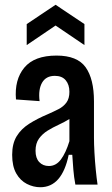

<svg xmlns="http://www.w3.org/2000/svg" viewBox="-20 -774 471 805"><path d="M149 11Q120 11 92.5 -3Q65 -17 48 -47Q31 -77 31 -125Q31 -172 50 -203Q69 -234 103 -255.5Q137 -277 180 -295Q205 -306 225.5 -316.5Q246 -327 258.5 -344Q271 -361 271 -389Q271 -419 255.5 -437.5Q240 -456 210 -456Q173 -456 156.5 -427.5Q140 -399 146 -350L47 -357Q40 -440 82 -490.5Q124 -541 217 -541Q304 -541 339 -492Q374 -443 374 -349V-196Q374 -170 376 -134Q378 -98 381.5 -62.5Q385 -27 389 0H296Q290 -32 287.5 -63Q285 -94 283 -125H268Q240 11 149 11ZM185 -78Q215 -78 235.5 -105.5Q256 -133 271 -182V-275Q250 -262 226 -251Q202 -240 180 -226.5Q158 -213 143.5 -193Q129 -173 129 -142Q129 -111 144.5 -94.5Q160 -78 185 -78ZM92 -585V-673L213 -754L334 -673V-585L213 -667Z"/></svg>

Font: Bricolage Grotesque 12pt Condensed Medium
Style: Regular
Weight: 500
Width: 3
Designer: Mathieu Triay
Foundry: Atelier Triay
Version: Version 1.001; ttfautohint (v1.8.4.7-5d5b);gftools[0.9.33.de